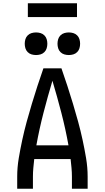

<svg xmlns="http://www.w3.org/2000/svg" viewBox="-20 -1152 640 1172"><path d="M85 0V-74Q85 -130 94.5 -186.5Q104 -243 116 -298.5Q128 -354 143 -409Q158 -464 174.5 -518.5Q191 -573 208.5 -627Q226 -681 245 -735H355Q374 -681 391.5 -627Q409 -573 425.5 -518.5Q442 -464 457 -409Q472 -354 484 -298.5Q496 -243 505.5 -186.5Q515 -130 515 -74V0H419V-74Q419 -100 416.5 -127Q414 -154 411 -181H189Q186 -154 183.5 -127Q181 -100 181 -74V0ZM202 -265H398Q380 -365 354.5 -463.5Q329 -562 300 -659Q271 -562 245.5 -463.5Q220 -365 202 -265ZM400 -816Q386 -816 372.5 -820Q359 -824 349 -834Q339 -844 335 -857.5Q331 -871 331 -885Q331 -899 335 -912.5Q339 -926 349 -936Q359 -946 372.5 -950Q386 -954 400 -954Q414 -954 427.5 -950Q441 -946 451 -936Q461 -926 465 -912.5Q469 -899 469 -885Q469 -871 465 -857.5Q461 -844 451 -834Q441 -824 427.5 -820Q414 -816 400 -816ZM200 -816Q186 -816 172.5 -820Q159 -824 149 -834Q139 -844 135 -857.5Q131 -871 131 -885Q131 -899 135 -912.5Q139 -926 149 -936Q159 -946 172.5 -950Q186 -954 200 -954Q214 -954 227.5 -950Q241 -946 251 -936Q261 -926 265 -912.5Q269 -899 269 -885Q269 -871 265 -857.5Q261 -844 251 -834Q241 -824 227.5 -820Q214 -816 200 -816ZM150 -1048V-1132H450V-1048Z"/></svg>

Font: Iosevka Curly Medium Extended
Style: Regular
Weight: 500
Width: 7
Monospace: yes
Designer: Belleve Invis
Foundry: Belleve Invis
Version: Version 11.1.0; ttfautohint (v1.8.3)